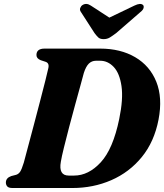

<svg xmlns="http://www.w3.org/2000/svg" viewBox="-20 -944 825 964"><path d="M9.5 -27.5Q9.5 -50.5 36.5 -60L61.5 -66.5Q73.5 -70.5 81.2 -82Q89 -93.5 99.5 -127.5Q107.5 -157.5 121.2 -209Q135 -260.5 151 -321Q167 -381.5 182 -439.2Q197 -497 208 -540.5Q219 -584 222.5 -601Q229 -627.5 208 -634L185 -641.5Q163 -650 163 -667.5Q163 -700 204 -700H482.5Q585 -700 658.8 -656.8Q732.5 -613.5 764.8 -533.5Q797 -453.5 776 -343.5Q754.5 -232 692 -155.5Q629.5 -79 539 -39.5Q448.5 0 343 0H43.5Q23.5 0 16.5 -8Q9.5 -16 9.5 -27.5ZM352 -62.5Q424.5 -62.5 486 -129.2Q547.5 -196 578.5 -346Q599.5 -447 590 -511.8Q580.5 -576.5 551 -607.8Q521.5 -639 483 -639H462Q441 -639 426.2 -624.8Q411.5 -610.5 401 -578Q396 -559 384.2 -516Q372.5 -473 357.2 -417.8Q342 -362.5 327.2 -306.2Q312.5 -250 301 -203.2Q289.5 -156.5 285.5 -132Q273 -62.5 325 -62.5ZM563.5 -778Q545.5 -764.5 531.8 -756Q518 -747.5 500.5 -747.5Q482.5 -747.5 473.5 -756Q464.5 -764.5 454.5 -778L386.5 -883.5Q379 -894 382.8 -903.8Q386.5 -913.5 394 -918.5Q413.5 -931 436 -916L529 -855.5L655 -916Q686 -931 698.5 -918.5Q703 -913.5 700.8 -903.8Q698.5 -894 685 -883.5Z"/></svg>

Font: Fraunces 9pt S000
Style: Bold Italic
Weight: 700
Italic angle: -16°
Version: Version 1.000; ttfautohint (v1.8.3)